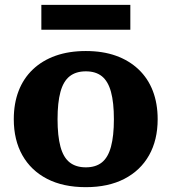

<svg xmlns="http://www.w3.org/2000/svg" viewBox="-20 -762 709 794"><path d="M632 -269Q632 -183 596.5 -120Q561 -57 494.5 -22.5Q428 12 335 12Q241 12 174.5 -22.5Q108 -57 72.5 -120Q37 -183 37 -269Q37 -334 57 -386Q77 -438 116 -475Q155 -512 210 -531.5Q265 -551 335 -551Q405 -551 459.5 -531.5Q514 -512 553 -475Q592 -438 612 -386Q632 -334 632 -269ZM218 -269Q218 -200 230 -155.5Q242 -111 268 -90.5Q294 -70 335 -70Q376 -70 401.5 -90.5Q427 -111 439 -155.5Q451 -200 451 -269Q451 -338 439 -382Q427 -426 401.5 -446.5Q376 -467 335 -467Q294 -467 268 -446.5Q242 -426 230 -382Q218 -338 218 -269ZM151 -742H519V-639H151Z"/></svg>

Font: Roboto Serif 20pt
Style: Bold
Weight: 700
Version: Version 1.008